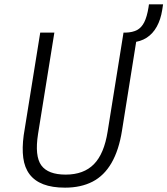

<svg xmlns="http://www.w3.org/2000/svg" viewBox="-20 -855 770 883"><path d="M279 8Q220 8 179.5 -7.5Q139 -23 116 -53.5Q93 -84 87 -129Q81 -174 89 -233L165 -705H230L155 -239Q139 -137 170 -94.5Q201 -52 282 -52Q365 -52 412 -100Q459 -148 475 -250L548 -705H613L541 -254Q527 -165 493 -106Q459 -47 405.5 -19.5Q352 8 279 8ZM586 -660 554 -684 558 -705Q590 -706 610.5 -717Q631 -728 643.5 -753Q656 -778 663 -821L665 -835H730L726 -809Q719 -765 701 -732.5Q683 -700 654.5 -681.5Q626 -663 586 -660Z"/></svg>

Font: Nunito Sans 7pt Condensed Light
Style: Italic
Weight: 300
Width: 3
Italic angle: -9°
Designer: Vernon Adams
Foundry: Vernon Adams
Version: Version 3.101;gftools[0.9.27]